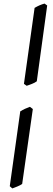

<svg xmlns="http://www.w3.org/2000/svg" viewBox="-20 -801 296 1065"><path d="M103 219.2Q98.6 222.7 91.6 226.3Q84.5 230 76.7 233.2Q68.8 236.3 61.3 239.3Q53.7 242.2 48.3 244.1L34.2 231.9L92.3 -183.1Q105.5 -191.4 118.7 -197.5Q131.8 -203.6 146 -208.5L162.1 -196.3ZM184.1 -350.1Q179.2 -346.2 172.1 -342.5Q165 -338.9 157.2 -335.7Q149.4 -332.5 141.6 -329.8Q133.8 -327.1 127.9 -325.2L112.8 -335.9L171.9 -757.3Q186 -765.6 199.5 -771.5Q212.9 -777.3 227.1 -781.2L241.7 -770.5Z"/></svg>

Font: Gentium Plus Cyr
Style: Italic
Weight: 400
Italic angle: -8°
Designer: J. Victor Gaultney, Annie Olsen, Iska Routamaa, Becca Hirsbrunner
Foundry: SIL International
Version: Version 5.000